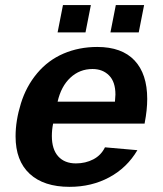

<svg xmlns="http://www.w3.org/2000/svg" viewBox="-20 -722 640 752"><path d="M252.4 9.8Q151.4 9.8 96.2 -41.3Q41 -92.3 41 -188Q41 -249.5 61.8 -316.7Q82.5 -383.8 125.5 -435.1Q168.5 -486.3 229 -512.2Q289.6 -538.1 360.8 -538.1Q457 -538.1 506.8 -485.4Q556.6 -432.6 556.6 -334.5Q556.6 -291.5 546.9 -241.7L546.4 -237.8H188Q183.1 -213.4 183.1 -189.5Q183.1 -137.2 208 -109.6Q232.9 -82 277.3 -82Q314.9 -82 345.5 -97.9Q376 -113.8 391.1 -145L518.1 -133.8Q477.5 -64.9 408.2 -27.6Q338.9 9.8 252.4 9.8ZM342.3 -451.7Q292 -451.7 255.6 -417.7Q219.2 -383.8 205.6 -323.7H430.2L432.1 -351.6Q432.1 -401.4 407.2 -426.5Q382.3 -451.7 342.3 -451.7ZM412.6 -595.2 433.6 -702.1H544.4L523.4 -595.2ZM205.6 -595.2 226.6 -702.1H335.9L314.9 -595.2Z"/></svg>

Font: Liberation Mono
Style: Bold Italic
Weight: 700
Italic angle: -12°
Monospace: yes
Designer: Steve Matteson
Foundry: Ascender Corporation
Version: Version 2.1.5